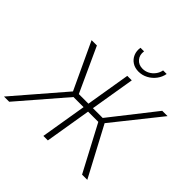

<svg xmlns="http://www.w3.org/2000/svg" viewBox="-244 -1154 1372 1372"><g transform="rotate(45 442.5 -468.0)"><path d="M543.9 -727.5 423.3 0H377.9L498.5 -727.5ZM-20 0 302.7 -374.5 137.7 -727.5H191.4L345.7 -390.6H586.9L851.6 -727.5H905.3L623 -374L821.8 0H769L584.5 -348.6H333.5L32.7 0ZM533.7 -805.2Q496.6 -805.2 469.7 -822.8Q442.9 -840.3 430.2 -870.1Q417.5 -899.9 423.3 -936H459.5Q453.1 -895.5 476.3 -867.9Q499.5 -840.3 539.6 -840.3Q566.9 -840.3 590.6 -853Q614.3 -865.7 630.6 -887.5Q647 -909.2 651.9 -936H688Q681.6 -899.9 659.2 -870.1Q636.7 -840.3 603.8 -822.8Q570.8 -805.2 533.7 -805.2Z"/></g></svg>

Font: Inter 20pt ExtraLight
Style: Italic
Weight: 250
Italic angle: -9.3988°
Version: Version 4.001;git-66647c0bb